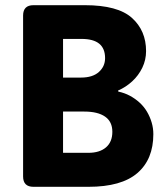

<svg xmlns="http://www.w3.org/2000/svg" viewBox="-20 -720 633 740"><path d="M307 -700Q434 -700 488.5 -651Q543 -602 543 -523Q543 -489 528.5 -459Q514 -429 489.5 -406.5Q465 -384 435 -371L436 -367Q460 -362 480.5 -351Q501 -340 518 -324.5Q535 -309 546.5 -289.5Q558 -270 564.5 -248Q571 -226 571 -203Q571 -106 509.5 -53Q448 0 321 0H109Q69 0 69 -40V-660Q69 -700 109 -700ZM305 -290H223V-131H321Q364 -131 388.5 -152Q413 -173 413 -212Q413 -251 385 -270.5Q357 -290 305 -290ZM294 -570H223V-421H292Q337 -421 361 -442.5Q385 -464 385 -496Q385 -533 362.5 -551.5Q340 -570 294 -570Z"/></svg>

Font: Asap VF Beta
Style: Regular
Weight: 400
Designer: Pablo Cosgaya
Foundry: Pablo Cosgaya
Version: Version 1.007